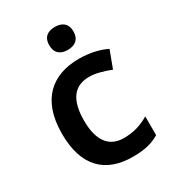

<svg xmlns="http://www.w3.org/2000/svg" viewBox="-184 -946 869 964"><g transform="rotate(-30 250.5 -463.5)"><path d="M286 -844C247 -844 216 -827 216 -778C216 -729 247 -711 286 -711C324 -711 356 -729 356 -778C356 -827 324 -844 286 -844ZM300 -83C370 -83 413 -94 455 -119V-228C413 -203 368 -187 308 -187C224 -187 178 -246 178 -362C178 -481 221 -541 310 -541C348 -541 390 -528 432 -512L469 -611C432 -630 377 -645 310 -645C157 -645 49 -560 49 -361C49 -169 145 -83 300 -83Z"/></g></svg>

Font: Noto Sans Kannada UI SemiBold
Style: Regular
Weight: 600
Designer: Jelle Bosma - Monotype Design Team
Foundry: Monotype Imaging Inc.
Version: Version 2.005